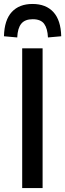

<svg xmlns="http://www.w3.org/2000/svg" viewBox="-22 -949 329 969"><path d="M90 0V-705H193V0ZM65 -760 -2 -766Q0 -848 37.5 -888.5Q75 -929 142 -929Q210 -929 247.5 -888Q285 -847 287 -766L220 -760Q218 -805 201 -828.5Q184 -852 143 -852Q104 -852 85.5 -829.5Q67 -807 65 -760Z"/></svg>

Font: Nunito Sans 7pt Condensed SemiBold
Style: Regular
Weight: 600
Width: 3
Designer: Vernon Adams
Foundry: Vernon Adams
Version: Version 3.101;gftools[0.9.27]